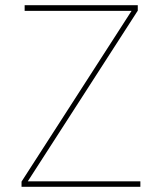

<svg xmlns="http://www.w3.org/2000/svg" viewBox="-20 -720 625 740"><path d="M511 -679 87 -21H521V0H63V-20L487 -678H75V-700H511Z"/></svg>

Font: Albert Sans Thin
Style: Regular
Weight: 250
Designer: Andreas Rasmussen
Foundry: a.Foundry
Version: Version 1.025